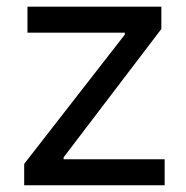

<svg xmlns="http://www.w3.org/2000/svg" viewBox="-20 -550 553 570"><path d="M51.8 -63.5 350.6 -447.3V-453.1H61.5V-530.3H459V-463.9L168.9 -83V-77.1H468.8V0H51.8Z"/></svg>

Font: Pretendard Std Variable
Style: Regular
Weight: 400
Designer: Base glyphs from Inter by Rasmus Andersson; Hangeul glyphs from Noto Sans CJK(Source Han Sans) by Jang Soo-young and Kan
Foundry: Kil Hyung-jin
Version: Version 1.309;Glyphs 3.2 (3225)